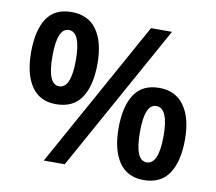

<svg xmlns="http://www.w3.org/2000/svg" viewBox="-80 -818 1035 920"><g transform="rotate(10 437.5 -357.5)"><path d="M197 -724Q278 -724 319.5 -665.5Q361 -607 361 -501Q361 -395 321.5 -335.5Q282 -276 197 -276Q119 -276 78.5 -335.5Q38 -395 38 -501Q38 -607 76 -665.5Q114 -724 197 -724ZM686 -714 290 0H188L584 -714ZM198 -637Q142 -637 142 -500Q142 -363 198 -363Q256 -363 256 -500Q256 -637 198 -637ZM674 -439Q753 -439 795 -380Q837 -321 837 -216Q837 -110 797.5 -50.5Q758 9 674 9Q595 9 554.5 -50.5Q514 -110 514 -216Q514 -321 552.5 -380Q591 -439 674 -439ZM674 -351Q618 -351 618 -215Q618 -77 674 -77Q733 -77 733 -215Q733 -351 674 -351Z"/></g></svg>

Font: Noto Sans Gujarati SemiBold
Style: Regular
Weight: 600
Designer: Jelle Bosma - Monotype Design Team, Universal Thirst
Foundry: Monotype Imaging Inc.
Version: Version 2.106; ttfautohint (v1.8.4.7-5d5b)